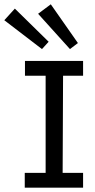

<svg xmlns="http://www.w3.org/2000/svg" viewBox="-78 -872 443 892"><path d="M38 -589H308V-520H215L213 -69H308V0H37V-69H134V-520H38ZM158 -852 284 -672 247 -644 99 -808ZM-9 -832 148 -678 117 -644 -58 -778Z"/></svg>

Font: Podkova VF Beta
Style: Regular
Weight: 400
Designer: Ilya Yudin
Foundry: Cyreal (www.cyreal.org)
Version: Version 2.100